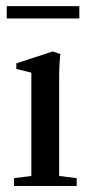

<svg xmlns="http://www.w3.org/2000/svg" viewBox="-20 -617 303 637"><path d="M2.4 -555.7V-596.7H243.2V-555.7ZM26.4 0V-25.9L84 -33.2V-376L34.2 -388.2V-406.7L154.8 -446.3L180.2 -438Q176.3 -401.4 176.3 -360.4V-33.2L234.4 -25.9V0Z"/></svg>

Font: Elstob Medium
Style: Regular
Weight: 500
Designer: Peter S. Baker
Version: Version 1.015